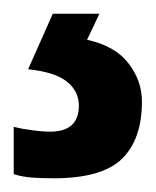

<svg xmlns="http://www.w3.org/2000/svg" viewBox="-50 -113 227 280"><path d="M157 35Q157 90 128 118.5Q99 147 28 147Q11 147 -3 146Q-17 145 -30 141V72Q-18 75 -3 77Q12 79 23 79Q65 79 65 41Q65 20 47.5 6Q30 -8 -9 -12L27 -93H95L77 -55Q118 -46 137.5 -20.5Q157 5 157 35Z"/></svg>

Font: Noto Sans Kannada UI ExtraCondensed SemiBold
Style: Regular
Weight: 600
Width: 2
Designer: Jelle Bosma - Monotype Design Team
Foundry: Monotype Imaging Inc.
Version: Version 2.005; ttfautohint (v1.8.4.7-5d5b)